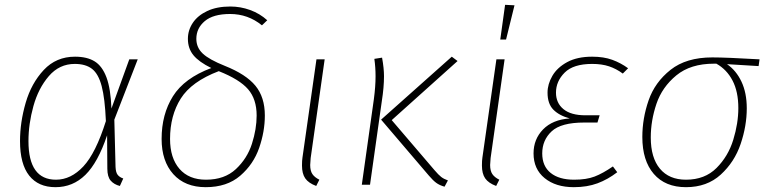

<svg xmlns="http://www.w3.org/2000/svg" viewBox="-20 -766 3188 796"><path d="M442 -316 516 -520H551L454 -270L459 -74Q460 -51 468 -41Q476 -31 491 -26L477 5Q453 -1 439 -17Q425 -33 425 -67L424 -205Q386 -92 334 -41Q282 10 210 10Q139 10 101 -38Q63 -86 63 -181Q63 -259 86.5 -340Q110 -421 161.5 -476Q213 -531 291 -531Q341 -531 372.5 -511.5Q404 -492 421.5 -445Q439 -398 442 -316ZM98 -181Q98 -21 212 -21Q274 -21 325.5 -76Q377 -131 419 -264Q415 -358 401.5 -409Q388 -460 361.5 -480.5Q335 -501 290 -501Q226 -501 182.5 -450.5Q139 -400 118.5 -326Q98 -252 98 -181Z M1088 -682 1066 -661Q1008 -708 934 -708Q864 -708 829 -678.5Q794 -649 794 -605Q794 -569 820.5 -544Q847 -519 912 -493Q1000 -458 1039 -410.5Q1078 -363 1078 -287Q1078 -221 1054.5 -153Q1031 -85 976 -37.5Q921 10 833 10Q747 10 698.5 -44Q650 -98 650 -190Q650 -292 697 -367Q744 -442 856 -484Q805 -509 782 -537Q759 -565 759 -605Q759 -641 779.5 -671.5Q800 -702 839.5 -720.5Q879 -739 935 -739Q977 -739 1017 -724.5Q1057 -710 1088 -682ZM685 -190Q685 -111 724 -66Q763 -21 834 -21Q911 -21 958 -65Q1005 -109 1024.5 -170Q1044 -231 1044 -287Q1044 -355 1008.5 -396Q973 -437 887 -471Q774 -428 729.5 -357.5Q685 -287 685 -190Z M1268 -111Q1266 -89 1266 -82Q1266 -58 1275 -44.5Q1284 -31 1304 -21L1291 5Q1259 -7 1245.5 -26.5Q1232 -46 1232 -80Q1232 -101 1234 -113L1292 -520H1326Z M1758 -38 1560 -270 1853 -531 1877 -513 1604 -268 1781 -61Q1798 -41 1809 -32.5Q1820 -24 1837 -18L1823 8Q1802 2 1788.5 -8Q1775 -18 1758 -38ZM1530 -355Q1537 -408 1537 -450Q1537 -487 1532 -522L1564 -527Q1572 -483 1572 -450Q1572 -404 1563 -347L1514 0H1480Z M2014 -111Q2012 -89 2012 -82Q2012 -58 2021 -44.5Q2030 -31 2050 -21L2037 5Q2005 -7 1991.5 -26.5Q1978 -46 1978 -80Q1978 -101 1980 -113L2038 -520H2072ZM2113 -744 2078 -602H2054L2074 -746Z M2192 -130Q2192 -189 2231.5 -229.5Q2271 -270 2342 -275Q2298 -287 2274 -311.5Q2250 -336 2250 -382Q2250 -417 2270 -451.5Q2290 -486 2331.5 -508.5Q2373 -531 2435 -531Q2483 -531 2518.5 -518Q2554 -505 2584 -483L2562 -461Q2535 -481 2505 -491Q2475 -501 2435 -501Q2357 -501 2321 -465Q2285 -429 2285 -382Q2285 -339 2316 -313.5Q2347 -288 2407 -288H2466L2457 -258H2402Q2306 -258 2267 -221.5Q2228 -185 2228 -130Q2228 -77 2263 -49Q2298 -21 2360 -21Q2411 -21 2445 -34Q2479 -47 2521 -76L2539 -52Q2500 -22 2457 -6Q2414 10 2359 10Q2284 10 2238 -27.5Q2192 -65 2192 -130Z M2643 -198Q2643 -275 2669 -350Q2695 -425 2760 -476.5Q2825 -528 2933 -528Q2990 -528 3129 -520L3125 -492L2994 -500Q3032 -474 3054 -427.5Q3076 -381 3076 -317Q3076 -244 3050.5 -169Q3025 -94 2968 -42Q2911 10 2824 10Q2738 10 2690.5 -45Q2643 -100 2643 -198ZM3041 -318Q3041 -386 3017 -432Q2993 -478 2950 -502H2940Q2843 -502 2784 -453.5Q2725 -405 2701.5 -335.5Q2678 -266 2678 -196Q2678 -112 2716 -66.5Q2754 -21 2824 -21Q2902 -21 2950.5 -69.5Q2999 -118 3020 -186.5Q3041 -255 3041 -318Z"/></svg>

Font: FiraGO UltraLight
Style: Italic
Weight: 200
Italic angle: -8°
Designer: bBox Type GmbH
Foundry: bBox Type GmbH
Version: Version 1.001